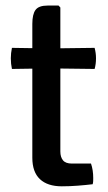

<svg xmlns="http://www.w3.org/2000/svg" viewBox="-20 -667 390 692"><path d="M96.5 -581Q96.5 -615.5 108 -631.2Q119.5 -647 152 -647H191L197.5 -640V-121Q197.5 -101 207 -89.2Q216.5 -77.5 239 -77.5H308Q316 -54 316 -25.5Q316 -20 315.8 -14Q315.5 -8 314 -3Q289 0 260.5 2.2Q232 4.5 202.5 4.5Q151.5 4.5 124 -21.2Q96.5 -47 96.5 -98.5ZM321 -494.5Q326 -476 326 -457Q326 -436 321 -418.5L157.5 -420.5L23 -418.5Q19 -437 19 -457Q19 -475 23 -494.5L159 -492.5Z"/></svg>

Font: Signika
Style: Regular
Weight: 400
Designer: Anna Giedry
Foundry: Anna Giedry
Version: Version 2.001